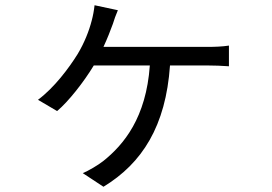

<svg xmlns="http://www.w3.org/2000/svg" viewBox="-20 -632 1040 733"><path d="M375 -453C389 -483 402 -516 411 -541C416 -558 422 -574 430 -593L341 -612C339 -593 335 -571 330 -553C320 -514 302 -468 276 -425C243 -372 187 -297 125 -251L198 -208C241 -244 300 -319 338 -382H552C538 -183 453 -80 374 -17C355 -2 318 20 296 29L375 81C523 -9 613 -151 629 -382H776C796 -382 828 -381 854 -379V-458C830 -454 797 -453 776 -453Z"/></svg>

Font: Noto Sans JP Regular
Style: Regular
Weight: 400
Designer: Ryoko NISHIZUKA (kana & ideographs); Paul D. Hunt (Latin, Greek & Cyrillic); Wenlong ZHANG (bopomofo); Sandoll Communica
Foundry: Adobe Systems Incorporated
Version: Version 1.004;PS 1.004;hotconv 1.0.82;makeotf.lib2.5.63406